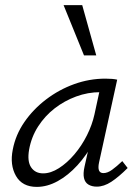

<svg xmlns="http://www.w3.org/2000/svg" viewBox="-20 -726 545 752"><path d="M124 6Q67 6 42.5 -37Q18 -80 30 -140Q41 -198 75.5 -248Q110 -298 160.5 -336.5Q211 -375 270.5 -396.5Q330 -418 393 -418Q408 -418 419 -417Q430 -416 439 -414L368 -90Q359 -48 385 -48Q401 -48 419 -61Q437 -74 459 -95L480 -68Q445 -33 416 -14Q387 5 359 5Q340 5 326.5 -3Q313 -11 309 -28.5Q305 -46 311 -73L349 -243L386 -277Q374 -221 347 -170Q320 -119 283.5 -79Q247 -39 206 -16.5Q165 6 124 6ZM149 -47Q179 -47 211 -67.5Q243 -88 271.5 -121.5Q300 -155 320.5 -196Q341 -237 350 -278L374 -389L407 -362Q400 -364 391 -364.5Q382 -365 373 -365Q324 -365 278 -348Q232 -331 194 -301.5Q156 -272 129.5 -231Q103 -190 94 -140Q86 -94 102 -70.5Q118 -47 149 -47ZM309 -509 229 -706H302L357 -509Z"/></svg>

Font: Ysabeau Office
Style: Italic
Weight: 400
Italic angle: -12°
Designer: Christian Thalmann (Catharsis Fonts)
Version: Version 2.001;gftools[0.9.30]; featfreeze: tnum,lnum,ss02